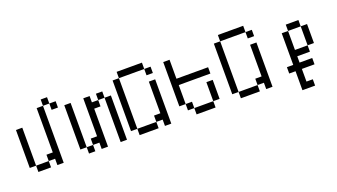

<svg xmlns="http://www.w3.org/2000/svg" viewBox="-63 -1141 3127 1782"><g transform="rotate(-20 1500.0 -250.0)"><path d="M500 -500V-562.5H437.5V-500ZM125 -62.5V0H250V-62.5ZM125 -62.5Q125 -62.5 125 -437.5H62.5Q62.5 -437.5 62.5 -62.5ZM312.5 -62.5V0H375V-562.5H312.5V-125H250V-62.5ZM375 -562.5H437.5V-625H375Z M625 -62.5V0H687.5V-62.5ZM625 -62.5V-500H562.5V-62.5ZM750 -62.5V0H812.5Q812.5 0 812.5 -375H875V-437.5H812.5V-500H750Q750 -500 750 -125H687.5V-62.5ZM937.5 -437.5V0H1000V-437.5ZM875 -437.5H937.5V-500H875Z M1437.5 -500V-562.5H1375V-500ZM1125 -62.5V0H1312.5V-62.5ZM1125 -62.5Q1125 -62.5 1125 -562.5H1062.5Q1062.5 -562.5 1062.5 -62.5ZM1375 -62.5V0H1437.5V-437.5H1375V-125H1312.5V-62.5ZM1125 -562.5H1375V-625H1125Z M1937.5 -312.5V-375H1625V-562.5H1562.5V-125H1625V-62.5H1687.5V0H1875V-62.5H1687.5V-125H1625V-312.5ZM1875 -62.5H1937.5V-250H1875Z M2437.5 -500V-562.5H2375V-500ZM2125 -62.5V0H2312.5V-62.5ZM2125 -62.5Q2125 -62.5 2125 -562.5H2062.5Q2062.5 -562.5 2062.5 -62.5ZM2375 -62.5V0H2437.5V-437.5H2375V-125H2312.5V-62.5ZM2125 -562.5H2375V-625H2125Z M2812.5 125V62.5H2750Q2750 62.5 2750 -62.5H2875V-125H2750V-187.5H2875V-250H2750V-437.5H2687.5V-125H2625V-62.5H2687.5V125ZM2875 -250H2937.5V-437.5H2875ZM2750 -437.5H2875V-500H2750Z"/></g></svg>

Font: UnifontExMono
Style: Regular
Weight: 500
Version: Version 15.0.06